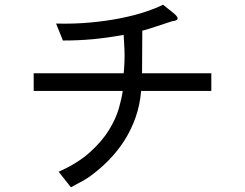

<svg xmlns="http://www.w3.org/2000/svg" viewBox="-20 -715 1040 815"><path d="M877 -404V-329H579Q574 -268 555 -215Q536 -162 507 -117Q478 -72 442 -35.5Q406 1 368 29Q354 40 335.5 50.5Q317 61 281 80L229 14Q310 -22 361.5 -68.5Q413 -115 442.5 -163Q472 -211 484.5 -255Q497 -299 501 -329H123V-404H505Q507 -418 508.5 -456.5Q510 -495 505 -567Q433 -554 373 -548.5Q313 -543 247 -543L218 -615Q294 -613 364 -619.5Q434 -626 493.5 -638Q553 -650 599 -665.5Q645 -681 672 -695Q698 -675 716 -660Q734 -645 734 -637Q734 -627 711 -625Q702 -622 685 -616.5Q668 -611 648.5 -604.5Q629 -598 611.5 -592.5Q594 -587 584 -585L583 -404Z"/></svg>

Font: D2Coding ligature
Style: Regular
Weight: 400
Monospace: yes
Designer: Yong-Rak Park; Jeong-Hwan Yoon; Sang-Min Lee;
Foundry: NHN Corporation
Version: Version 1.3.2; Build 20180524